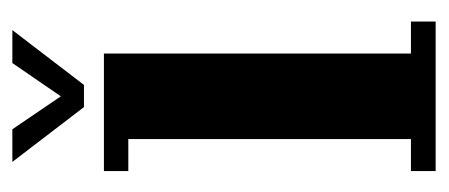

<svg xmlns="http://www.w3.org/2000/svg" viewBox="-222 -486 708 303"><g transform="rotate(-90 131.5 -334.0)"><path d="M13.5 0V-39H64V-485H13.5V-523.5H199V-39H249.5V0ZM114.5 -555 28 -668H79.5L131.5 -591.5L184 -668H236L149.5 -555Z"/></g></svg>

Font: Imbue 10pt ExtraBold
Style: Regular
Weight: 800
Designer: Tyler Finck
Foundry: Etcetera Type Company
Version: Version 1.102; ttfautohint (v1.8.3)